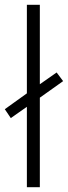

<svg xmlns="http://www.w3.org/2000/svg" viewBox="-38 -780 283 800"><path d="M74 0H128V-373L225 -442L198 -478L128 -429V-760H74V-391L-18 -325L7 -288L74 -335Z"/></svg>

Font: Noto Sans Arabic UI XCn Lt
Style: Regular
Weight: 300
Width: 2
Designer: Monotype Design Team, Nadine Chahine and Nizar Qandah
Foundry: Monotype Imaging Inc.
Version: Version 2.010